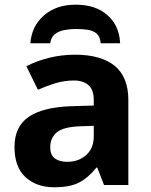

<svg xmlns="http://www.w3.org/2000/svg" viewBox="-20 -791 644 821"><path d="M301.8 -557.1Q411.1 -557.1 470.2 -509.8Q528.8 -461.4 528.8 -363.8V0H424.8L396 -74.2H392.1Q356.9 -30.3 317.9 -10.3Q278.8 9.8 210.9 9.8Q137.7 9.8 89.8 -32.7Q42 -75.2 42 -163.1Q42 -249.5 103 -291.5Q164.1 -333 286.1 -336.9L380.9 -339.8V-363.8Q380.9 -407.2 358.4 -426.8Q335.4 -446.8 295.9 -446.8Q256.8 -446.8 217.8 -435.5Q177.7 -422.9 142.1 -407.2L92.8 -507.8Q138.2 -531.2 190.4 -543.9Q243.2 -557.1 301.8 -557.1ZM323.2 -251Q251 -248.5 223.1 -225.1Q194.8 -201.2 194.8 -162.1Q194.8 -127.9 214.8 -113.3Q234.9 -99.1 267.1 -99.1Q315.9 -99.1 347.7 -127.4Q380.9 -155.8 380.9 -208V-252.9ZM303.7 -771Q389.2 -771 439.5 -726.1Q490.2 -681.6 493.7 -606H410.6Q408.2 -634.3 393.6 -647Q379.4 -659.7 355.5 -663.6Q333 -667 302.7 -667Q280.3 -667 255.9 -662.6Q231.4 -658.2 214.8 -645Q197.8 -631.8 194.8 -606H109.9Q115.2 -679.2 168 -725.1Q220.2 -771 303.7 -771Z"/></svg>

Font: Droid Sans Thai
Style: Bold
Weight: 700
Designer: Steve Matteson
Foundry: Ascender Corporation
Version: Version 1.00